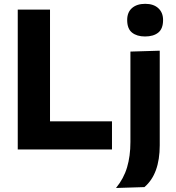

<svg xmlns="http://www.w3.org/2000/svg" viewBox="-20 -762 898 979"><path d="M70.5 0V-713H235V-143.5H551V0ZM571.5 196.5Q611 148.5 628 91Q645 33.5 645 -37.5V-499L794.5 -503.5V-21.5Q794.5 125.5 716.5 192ZM719.5 -576Q678 -576 653.2 -595.8Q628.5 -615.5 628.5 -660Q628.5 -699.5 653.2 -721Q678 -742.5 720.5 -742.5Q763 -742.5 787.2 -720.2Q811.5 -698 811.5 -660Q811.5 -615.5 787 -595.8Q762.5 -576 719.5 -576Z"/></svg>

Font: Commissioner
Style: Bold
Weight: 700
Designer: Kostas Bartsokas
Foundry: Kostas Bartsokas
Version: Version 1.000; ttfautohint (v1.8.3)